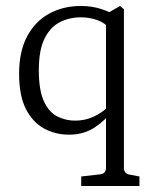

<svg xmlns="http://www.w3.org/2000/svg" viewBox="-20 -443 512 643"><path d="M44 -196Q44 -271 71 -321.5Q98 -372 145 -397.5Q192 -423 251 -423Q288 -423 320 -412.5Q352 -402 372 -388L347 -346Q333 -366 306.5 -375.5Q280 -385 251 -385Q212 -385 180 -368.5Q148 -352 129 -313.5Q110 -275 110 -208Q110 -141 127 -104Q144 -67 172 -53Q200 -39 231 -39Q265 -39 293 -52Q321 -65 343 -86L353 -69Q334 -41 297.5 -16.5Q261 8 211 8Q165 8 127 -13Q89 -34 66.5 -78.5Q44 -123 44 -196ZM395 119Q395 139 415 142L447 148V180H252V148L314 141Q335 139 335 119V-396L382 -423L395 -412Z"/></svg>

Font: Yrsa Light
Style: Regular
Weight: 300
Designer: Anna Giedrys (Yrsa+Rasa design), David Brezina (Yrsa art-direction, Rasa art-direction, design)
Foundry: Rosetta Type Foundry
Version: Version 2.004